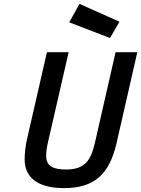

<svg xmlns="http://www.w3.org/2000/svg" viewBox="-20 -961 728 990"><path d="M222 -692 119 -242C112 -212 107 -171 107 -140C107 -36 188 9 310 9C467 9 544 -63 581 -223L688 -692H576L469 -223C448 -132 416 -87 320 -87C257 -87 218 -103 218 -157C218 -180 222 -204 227 -226L334 -692ZM337 -846 547 -765 596 -849 390 -941Z"/></svg>

Font: RazerF5 SemiBold
Style: Italic
Weight: 600
Foundry: Razer Inc.
Version: Version 2